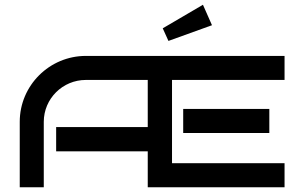

<svg xmlns="http://www.w3.org/2000/svg" viewBox="-20 -787 1255 807"><path d="M1176 -101H703V-451H1176V-552H341C188 -552 63 -428 63 -275V0H164V-275C164 -372 243 -451 341 -451H601V-253H216V-151H601V0H1176ZM1112 -329H750V-228H1112ZM833 -767 664 -668 688 -615 871 -681Z"/></svg>

Font: Bruno Ace SC
Style: Regular
Weight: 400
Designer: Astigmatic (AOETI)
Foundry: Astigmatic (AOETI)
Version: Version 1.000